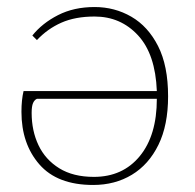

<svg xmlns="http://www.w3.org/2000/svg" viewBox="-20 -513 554 546"><path d="M245 13Q143 13 92 -45.5Q41 -104 41 -195Q41 -229 47 -254H426Q422 -359 372.5 -412.5Q323 -466 249 -466Q194 -466 154.5 -448.5Q115 -431 85 -399L72 -412Q100 -447 145 -470Q190 -493 249 -493Q306 -493 353.5 -465.5Q401 -438 429.5 -382Q458 -326 458 -239Q458 -157 430.5 -101Q403 -45 355 -16Q307 13 245 13ZM247 -10Q329 -10 377.5 -69Q426 -128 426 -232H85Q78 -229 74 -220Q70 -211 70 -192Q70 -141 89.5 -100Q109 -59 148.5 -34.5Q188 -10 247 -10Z"/></svg>

Font: Source Serif 4 SmText ExtraLight
Style: Regular
Weight: 200
Designer: Frank Grießhammer
Foundry: Adobe
Version: Version 4.005;hotconv 1.1.0;makeotfexe 2.6.0